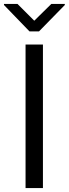

<svg xmlns="http://www.w3.org/2000/svg" viewBox="-50 -953 348 973"><path d="M167.6 -727.3V0H79.5V-727.3ZM38.4 -933.2 123.6 -848 210.2 -933.2H278.4V-927.6L147.7 -794H99.4L-29.8 -927.6V-933.2Z"/></svg>

Font: Inter UI
Style: Regular
Weight: 400
Designer: Rasmus Andersson
Foundry: rsms
Version: Version 2.2